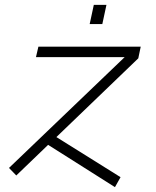

<svg xmlns="http://www.w3.org/2000/svg" viewBox="-20 -722 640 790"><path d="M47 0 17 -31 493 -487H128L138 -530H559L549 -482L212 -158L476 7L453 48L178 -126ZM349 -623 366 -702H418L401 -623Z"/></svg>

Font: Geist Mono ExtraLight
Style: Italic
Weight: 200
Italic angle: -12°
Monospace: yes
Designer: Basement.studio, Andrés Briganti, Mateo Zaragoza
Foundry: Basement.studio, Vercel, Andrés Briganti, Guido Ferreyra, Mateo Zaragoza
Version: Version 1.500; ttfautohint (v1.8.4.7-5d5b)